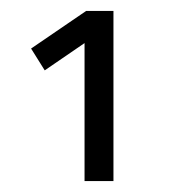

<svg xmlns="http://www.w3.org/2000/svg" viewBox="-20 -810 320 352"><path d="M188 -790V-478H135V-731L62 -681L37 -721L138 -790Z"/></svg>

Font: Titillium Web Light
Style: Regular
Weight: 300
Version: Version 1.002;PS 57.000;hotconv 1.0.70;makeotf.lib2.5.55311